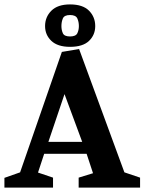

<svg xmlns="http://www.w3.org/2000/svg" viewBox="-30 -849 654 869"><path d="M-10 0V-44L61 -69L250 -614L328 -627L533 -69L604 -45V0H326V-45L391 -65L362 -153H170L142 -68L210 -45V0ZM189 -207H342L262 -423ZM287 -637Q231 -637 202.5 -664Q174 -691 174 -731Q174 -772 202.5 -800.5Q231 -829 287 -829Q345 -829 373 -800.5Q401 -772 401 -731Q401 -691 373 -664Q345 -637 287 -637ZM287 -684Q313 -684 320 -698.5Q327 -713 327 -731Q327 -750 320 -765.5Q313 -781 287 -781Q261 -781 254.5 -765.5Q248 -750 248 -731Q248 -713 254.5 -698.5Q261 -684 287 -684Z"/></svg>

Font: Manuale
Style: Regular
Weight: 400
Designer: Eduardo Tunni / Pablo Cosgaya
Foundry: Eduardo Tunni / Pablo Cosgaya
Version: Version 1.002